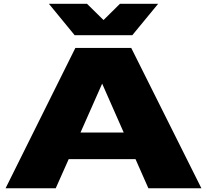

<svg xmlns="http://www.w3.org/2000/svg" viewBox="-20 -1006 1105 1026"><path d="M277.8 0H9.8L382.8 -750H681.2L1056.2 0H772.9L704.1 -155.8H347.2ZM687 -817.9H378.9L241.2 -985.8H444.8L533.2 -898.9L621.1 -985.8H825.2ZM410.2 -297.9H641.1L525.9 -559.1Z"/></svg>

Font: Mattone
Style: Bold
Weight: 700
Width: 6
Designer: Nunzio Mazzaferro
Foundry: Collletttivo
Version: Version 2.000;Glyphs 3.2 (3217)